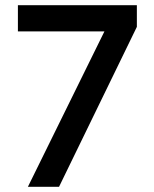

<svg xmlns="http://www.w3.org/2000/svg" viewBox="-20 -720 594 740"><path d="M87.5 0 382.5 -599H49V-700H507.5V-616.5L207.5 0Z"/></svg>

Font: Geologica Cursive
Style: Regular
Weight: 400
Designer: Sindre Bremnes, Frode Helland
Foundry: Monokrom Skriftforlag AS
Version: Version 1.010;gftools[0.9.28]